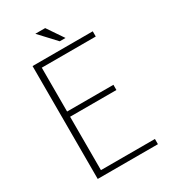

<svg xmlns="http://www.w3.org/2000/svg" viewBox="-224 -1023 1012 1149"><g transform="rotate(-30 281.5 -448.5)"><path d="M213 -918 317 -806H357L281 -918ZM102 -759V21H518V-15H145V-384H465V-420H145V-723H518V-759Z"/></g></svg>

Font: LINE Seed JP_OTF Thin
Style: Regular
Weight: 250
Designer: LY Corporation & Fontrix & Fontworks
Version: Version 1.007